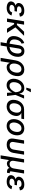

<svg xmlns="http://www.w3.org/2000/svg" viewBox="2544 -3346 1007 6134"><g transform="rotate(90 3047.0 -279.5)"><path d="M231.9 9.8Q165.5 9.8 116.5 -9.8Q67.4 -29.3 43.2 -64.7Q19 -100.1 26.9 -147.9Q31.2 -171.9 44.9 -196Q58.6 -220.2 85 -240.2Q111.3 -260.3 153.8 -272.5Q196.3 -284.7 257.8 -284.7H344.2L336.9 -240.2H268.1Q231.4 -240.2 203.4 -229.2Q175.3 -218.3 158.4 -199.5Q141.6 -180.7 137.7 -157.7Q131.3 -122.1 161.4 -100.3Q191.4 -78.6 249.5 -78.6Q287.1 -78.6 311.8 -88.4Q336.4 -98.1 352.3 -117.2Q368.2 -136.2 379.4 -164.6L476.6 -143.6Q458 -95.7 425.3 -61.3Q392.6 -26.9 344.5 -8.5Q296.4 9.8 231.9 9.8ZM254.4 -262.7Q195.8 -262.7 159.2 -273.4Q122.6 -284.2 103.3 -303Q84 -321.8 78.6 -345.2Q73.2 -368.7 77.6 -394Q86.4 -444.8 120.8 -480.2Q155.3 -515.6 207.5 -534.2Q259.8 -552.7 323.2 -552.7Q384.8 -552.7 425 -535.9Q465.3 -519 486.6 -487.8Q507.8 -456.5 512.2 -413.1L408.7 -389.6Q404.3 -425.3 380.9 -445.1Q357.4 -464.8 309.1 -464.8Q257.3 -464.8 222.7 -443.1Q188 -421.4 183.1 -386.2Q178.7 -355.5 204.1 -337.4Q229.5 -319.3 280.8 -319.3H350.1L340.8 -262.7Z M768.6 -545.9 678.2 0H570.8L661.1 -545.9ZM1124 -545.9 813 -227.1H681.2L695.8 -316.9H779.3L993.7 -545.9ZM897.9 0 753.9 -230.5 834.5 -302.2 1029.8 0Z M1328.6 204.1 1425.3 -380.9Q1434.6 -435.1 1458.7 -474.4Q1482.9 -513.7 1522.2 -534.9Q1561.5 -556.2 1614.3 -556.2Q1680.2 -556.2 1724.6 -522Q1769 -487.8 1786.9 -426.3Q1804.7 -364.7 1791 -283.2Q1775.4 -188.5 1726.1 -122.8Q1676.8 -57.1 1600.1 -22.7Q1523.4 11.7 1425.8 11.7H1392.1Q1297.4 11.7 1235.6 -23.7Q1173.8 -59.1 1148.4 -123Q1123 -187 1136.7 -272Q1147.9 -337.4 1178.2 -395Q1208.5 -452.6 1254.4 -493.9Q1300.3 -535.2 1356.9 -550.8L1373.5 -463.4Q1341.3 -454.1 1314.9 -429.2Q1288.6 -404.3 1270.5 -366.5Q1252.4 -328.6 1244.6 -280.3Q1233.9 -214.4 1248.8 -169.9Q1263.7 -125.5 1304 -102.8Q1344.2 -80.1 1407.7 -80.1H1440.9Q1510.7 -80.1 1560.8 -102.1Q1610.8 -124 1641.8 -169.4Q1672.9 -214.8 1684.6 -285.6Q1693.4 -337.4 1687.7 -377.7Q1682.1 -418 1662.4 -441.2Q1642.6 -464.4 1607.4 -464.4Q1585.4 -464.4 1570.1 -453.9Q1554.7 -443.4 1545.2 -424.8Q1535.6 -406.2 1531.7 -381.3L1434.6 204.1Z M1829.6 204.1 1908.2 -270Q1922.4 -355.5 1963.1 -418.9Q2003.9 -482.4 2065.7 -517.6Q2127.4 -552.7 2204.1 -552.7Q2278.8 -552.7 2329.1 -519Q2379.4 -485.4 2400.4 -423.1Q2421.4 -360.8 2407.7 -274.4Q2394 -187 2354 -123Q2314 -59.1 2256.6 -24.2Q2199.2 10.7 2132.8 10.7Q2083.5 10.7 2054.9 -5.6Q2026.4 -22 2012.2 -44.7Q1998 -67.4 1990.7 -85.4H1984.4L1937 204.1ZM2124 -80.6Q2170.9 -80.6 2206.5 -106Q2242.2 -131.3 2265.6 -174.8Q2289.1 -218.3 2297.9 -273.4Q2306.6 -327.6 2297.9 -370.1Q2289.1 -412.6 2262 -437Q2234.9 -461.4 2187.5 -461.4Q2142.1 -461.4 2106.4 -438Q2070.8 -414.6 2047.4 -372.6Q2023.9 -330.6 2014.2 -273.9Q2004.9 -216.8 2014.2 -173.1Q2023.4 -129.4 2051.3 -105Q2079.1 -80.6 2124 -80.6Z M2702.1 11.7Q2629.4 11.7 2579.6 -24.4Q2529.8 -60.5 2508.5 -124.3Q2487.3 -188 2501 -271Q2515.6 -355.5 2556.6 -418.7Q2597.7 -481.9 2658.7 -517.3Q2719.7 -552.7 2793 -552.7Q2850.1 -552.7 2885.5 -533Q2920.9 -513.2 2939.9 -481.4Q2959 -449.7 2965.8 -414.6Q2972.7 -379.4 2973.1 -348.1H3009.8L3012.2 -274.4L3046.9 0H2945.8L2927.2 -274.4Q2925.3 -301.8 2919.7 -334Q2914.1 -366.2 2900.4 -395Q2886.7 -423.8 2860.6 -442.6Q2834.5 -461.4 2792.5 -461.4Q2746.6 -461.4 2708.7 -438.2Q2670.9 -415 2645.3 -372.3Q2619.6 -329.6 2609.9 -270Q2600.6 -211.9 2610.1 -169.4Q2619.6 -127 2647.2 -103.8Q2674.8 -80.6 2718.8 -80.6Q2760.3 -80.6 2794.2 -99.9Q2828.1 -119.1 2854 -148.7Q2879.9 -178.2 2898.2 -211.2Q2916.5 -244.1 2926.8 -271.5L3028.8 -545.9H3129.9L3011.7 -271.5L2985.8 -201.2H2952.1Q2939.5 -170.4 2920.4 -133.8Q2901.4 -97.2 2872.6 -64Q2843.8 -30.8 2802 -9.5Q2760.3 11.7 2702.1 11.7ZM2780.3 -616.7 2820.8 -762.7H2927.7L2849.6 -616.7Z M3383.3 11.2Q3306.2 11.2 3254.6 -23.9Q3203.1 -59.1 3182.1 -122.1Q3161.1 -185.1 3174.8 -269Q3189 -353 3231 -415.3Q3272.9 -477.5 3335.7 -511.7Q3398.4 -545.9 3475.6 -545.9H3787.6L3772.9 -459H3534.2L3460.4 -455.1Q3411.1 -455.1 3374.8 -430.2Q3338.4 -405.3 3315.7 -363.5Q3293 -321.8 3284.2 -269.5Q3275.9 -218.3 3284.2 -175Q3292.5 -131.8 3320.6 -105.7Q3348.6 -79.6 3398.4 -79.6Q3448.2 -79.6 3484.9 -105.2Q3521.5 -130.9 3544.4 -174.3Q3567.4 -217.8 3576.2 -269.5Q3585 -322.3 3575.7 -364.3Q3566.4 -406.2 3538.3 -430.7Q3510.3 -455.1 3460.4 -455.1L3465.3 -481.4Q3522 -481.4 3566.4 -467.3Q3610.8 -453.1 3639.9 -424.6Q3668.9 -396 3680.4 -353Q3691.9 -310.1 3682.1 -252Q3669.9 -176.3 3628.2 -116.7Q3586.4 -57.1 3523.4 -22.9Q3460.4 11.2 3383.3 11.2Z M4004.4 11.2Q3935.5 11.2 3886.7 -16.6Q3837.9 -44.4 3811.8 -95Q3785.6 -145.5 3785.6 -213.4Q3785.6 -278.3 3806.2 -339.1Q3826.7 -399.9 3865.5 -448.2Q3904.3 -496.6 3959.7 -524.7Q4015.1 -552.7 4085 -552.7Q4153.3 -552.7 4202.6 -525.1Q4252 -497.6 4278.1 -446.8Q4304.2 -396 4304.2 -327.6Q4304.2 -261.7 4283.7 -200.9Q4263.2 -140.1 4223.9 -92.3Q4184.6 -44.4 4129.2 -16.6Q4073.7 11.2 4004.4 11.2ZM4007.3 -79.6Q4054.7 -79.6 4090.1 -102.5Q4125.5 -125.5 4149.2 -162.4Q4172.9 -199.2 4184.6 -242.9Q4196.3 -286.6 4196.3 -327.6Q4196.3 -366.2 4184.3 -396.5Q4172.4 -426.8 4147 -444.3Q4121.6 -461.9 4081.5 -461.9Q4034.7 -461.9 3999.5 -439.2Q3964.4 -416.5 3940.7 -379.2Q3917 -341.8 3905 -298.3Q3893.1 -254.9 3893.1 -212.9Q3893.1 -155.8 3920.4 -117.7Q3947.8 -79.6 4007.3 -79.6Z M4602.1 9.3Q4530.3 9.3 4483.4 -16.1Q4436.5 -41.5 4417.2 -89.8Q4397.9 -138.2 4409.2 -208L4465.3 -545.9H4572.8L4518.1 -213.9Q4510.7 -170.4 4520.3 -141.8Q4529.8 -113.3 4554.4 -99.1Q4579.1 -85 4617.7 -85Q4656.2 -85 4685.5 -99.1Q4714.8 -113.3 4733.6 -141.8Q4752.4 -170.4 4759.8 -213.9L4814.5 -545.9H4921.9L4866.2 -208Q4855 -139.2 4820.1 -90.6Q4785.2 -42 4729.7 -16.4Q4674.3 9.3 4602.1 9.3Z M4942.9 204.1 5066.9 -545.9H5174.3L5119.6 -217.8Q5112.3 -170.4 5124 -140.9Q5135.7 -111.3 5161.1 -97.4Q5186.5 -83.5 5220.7 -83.5Q5255.9 -83.5 5285.4 -97.9Q5314.9 -112.3 5335 -142.1Q5355 -171.9 5362.8 -217.8L5417 -545.9H5523.9L5456.1 -133.8Q5452.1 -108.9 5461.2 -98.9Q5470.2 -88.9 5497.6 -88.9H5514.2L5499.5 0H5467.3Q5398.9 0 5369.9 -32.7Q5340.8 -65.4 5351.6 -128.4L5359.9 -177.7H5380.9Q5372.1 -123.5 5352.1 -88.1Q5332 -52.7 5306.4 -32.7Q5280.8 -12.7 5254.6 -4.6Q5228.5 3.4 5207 3.4Q5185.1 3.4 5161.4 -4.6Q5137.7 -12.7 5118.9 -32.7Q5100.1 -52.7 5091.8 -88.1Q5083.5 -123.5 5092.3 -177.7H5113.3L5050.3 204.1Z M5782.2 9.8Q5715.8 9.8 5666.7 -9.8Q5617.7 -29.3 5593.5 -64.7Q5569.3 -100.1 5577.1 -147.9Q5581.5 -171.9 5595.2 -196Q5608.9 -220.2 5635.3 -240.2Q5661.6 -260.3 5704.1 -272.5Q5746.6 -284.7 5808.1 -284.7H5894.5L5887.2 -240.2H5818.4Q5781.7 -240.2 5753.7 -229.2Q5725.6 -218.3 5708.7 -199.5Q5691.9 -180.7 5688 -157.7Q5681.6 -122.1 5711.7 -100.3Q5741.7 -78.6 5799.8 -78.6Q5837.4 -78.6 5862.1 -88.4Q5886.7 -98.1 5902.6 -117.2Q5918.5 -136.2 5929.7 -164.6L6026.9 -143.6Q6008.3 -95.7 5975.6 -61.3Q5942.9 -26.9 5894.8 -8.5Q5846.7 9.8 5782.2 9.8ZM5804.7 -262.7Q5746.1 -262.7 5709.5 -273.4Q5672.9 -284.2 5653.6 -303Q5634.3 -321.8 5628.9 -345.2Q5623.5 -368.7 5627.9 -394Q5636.7 -444.8 5671.1 -480.2Q5705.6 -515.6 5757.8 -534.2Q5810.1 -552.7 5873.5 -552.7Q5935.1 -552.7 5975.3 -535.9Q6015.6 -519 6036.9 -487.8Q6058.1 -456.5 6062.5 -413.1L5959 -389.6Q5954.6 -425.3 5931.2 -445.1Q5907.7 -464.8 5859.4 -464.8Q5807.6 -464.8 5772.9 -443.1Q5738.3 -421.4 5733.4 -386.2Q5729 -355.5 5754.4 -337.4Q5779.8 -319.3 5831.1 -319.3H5900.4L5891.1 -262.7Z"/></g></svg>

Font: Inter Medium
Style: Italic
Weight: 500
Italic angle: -9.3988°
Designer: Rasmus Andersson
Foundry: rsms
Version: Version 4.001;git-66647c0bb